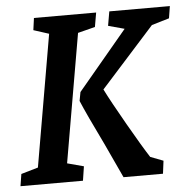

<svg xmlns="http://www.w3.org/2000/svg" viewBox="-49 -652 692 698"><g transform="rotate(-5 297.0 -302.5)"><path d="M174 -68 234 -52 226 0H-2L5 -44L67 -62L150 -543L94 -561L100 -605H327L318 -553L255 -537ZM525 -542 329 -324Q352 -278 401.5 -191.5Q451 -105 477 -65L524 -47L518 0H374L315 -127Q259 -242 239 -290L245 -322L425 -537L366 -553L375 -605H596L589 -561Z"/></g></svg>

Font: Grenze Medium
Style: Italic
Weight: 500
Italic angle: -10°
Designer: Renata Polastri
Foundry: Omnibus-Type
Version: Version 1.002; ttfautohint (v1.8)